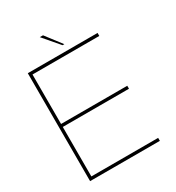

<svg xmlns="http://www.w3.org/2000/svg" viewBox="-200 -968 995 1088"><g transform="rotate(-30 298.0 -424.5)"><path d="M523.9 -706.1V-686.5H86.9V-362.8H520V-343.3H86.9V-19.5H523.9V0H67.4V-706.1ZM317.4 -745.1 228.5 -849.1H249.5L329.1 -745.1Z"/></g></svg>

Font: Fortheenas_01
Style: Regular
Weight: 100
Designer: Situjuh Nazara
Version: Version 1.10 September 8, 2014